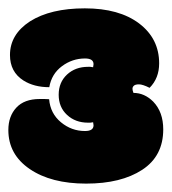

<svg xmlns="http://www.w3.org/2000/svg" viewBox="-20 -664 411 460"><path d="M75.2 -426.8H86.4Q91.3 -426.3 97.7 -426.3Q100.6 -392.1 126 -371.1Q151.4 -350.1 183.6 -350.1Q204.1 -350.1 204.1 -363.8Q204.1 -366.2 203.1 -371.1Q198.2 -370.1 196.3 -370.1H190.9Q160.6 -370.1 140.6 -388.7Q120.6 -407.2 120.6 -437Q120.6 -466.8 140.6 -485.4Q160.6 -503.9 190.9 -503.9H196.3Q198.2 -503.9 203.1 -502.9Q204.1 -507.8 204.1 -510.3Q204.1 -523.9 183.6 -523.9Q153.3 -523.9 128.4 -505.4Q103.5 -486.8 98.1 -455.1Q61.5 -455.1 36.1 -471.2Q3.9 -491.7 3.9 -532.2Q3.9 -581.5 51.8 -612.8Q101.1 -644 183.3 -644Q265.6 -644 313.5 -607.7Q361.3 -571.3 361.3 -512.2Q361.3 -476.6 338.4 -453.6Q321.8 -461.9 313 -461.9Q304.2 -461.9 300.8 -458.7Q297.4 -455.6 297.4 -451.4Q297.4 -447.3 299.8 -441.4Q326.2 -441.4 347.2 -420.4Q371.1 -395.5 371.1 -354Q371.1 -290 320.6 -257.1Q270 -224.1 186.3 -224.1Q102.5 -224.1 51.3 -259Q0 -293.9 0 -352.5Q0 -385.3 19 -406Q38.1 -426.8 75.2 -426.8Z"/></svg>

Font: Modak
Style: Regular
Weight: 400
Version: Version 1.036;PS Version 1.000;hotconv 1.0.79;makeotf.lib2.5